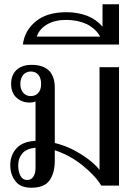

<svg xmlns="http://www.w3.org/2000/svg" viewBox="-20 -867 638 897"><path d="M536 -553C536 -553 445 -553 445 -553C445 -553 445 -73 445 -73C428 -96 400 -120 361 -145C322 -170 281 -188 236 -199C236 -199 236 -456 236 -456C236 -528 200 -564 127 -564C98 -564 75 -556 58 -541C41 -525 32 -503 32 -476C32 -448 40 -426 57 -411C73 -396 93 -388 117 -388C130 -388 140 -390 146 -393C146 -393 146 -209 146 -209C105 -207 76 -195 57 -174C38 -153 28 -127 28 -96C28 -66 36 -41 52 -21C67 0 92 10 127 10C168 10 196 -2 212 -25C228 -48 236 -79 236 -118C236 -118 236 -165 236 -165C282 -150 325 -127 366 -94C407 -61 436 -29 453 0C453 0 536 0 536 0C536 0 536 -553 536 -553ZM159 -433C150 -423 138 -418 124 -418C110 -418 98 -423 89 -433C80 -443 75 -457 75 -475C75 -493 80 -507 89 -518C98 -528 110 -533 124 -533C138 -533 150 -528 159 -518C168 -507 172 -493 172 -475C172 -457 168 -443 159 -433ZM136 -42C129 -31 120 -26 107 -26C94 -26 83 -32 76 -45C69 -58 65 -74 65 -94C65 -117 72 -136 85 -151C98 -166 118 -174 146 -177C146 -177 146 -85 146 -85C146 -66 143 -52 136 -42Z M147 -767C112 -738 92 -702 87 -659C87 -659 536 -659 536 -659C536 -659 536 -847 536 -847C536 -847 459 -847 459 -847C459 -847 459 -742 459 -742C441 -764 417 -781 388 -793C358 -804 326 -810 291 -810C230 -810 182 -796 147 -767ZM448 -696C448 -696 152 -696 152 -696C159 -719 175 -738 200 -753C224 -767 254 -774 289 -774C326 -774 358 -767 386 -754C413 -740 434 -721 448 -696Z"/></svg>

Font: BUSH 25 TRIRONG 0515 A
Style: Regular
Weight: 400
Designer: Katatrad Team
Foundry: CadsonDemak